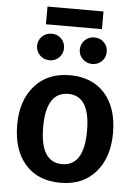

<svg xmlns="http://www.w3.org/2000/svg" viewBox="-60 -933 704 994"><g transform="rotate(5 292.0 -436.5)"><path d="M437 -796H146V-888H437ZM181 -750Q210 -750 230 -730Q250 -710 250 -681Q250 -652 230 -632Q210 -612 181 -612Q151 -612 130.5 -632Q110 -652 110 -681Q110 -710 130.5 -730Q151 -750 181 -750ZM402 -750Q432 -750 452 -730Q472 -710 472 -681Q472 -652 452 -632Q432 -612 402 -612Q373 -612 352.5 -632Q332 -652 332 -681Q332 -710 352.5 -730Q373 -750 402 -750ZM293 -544Q410 -544 475.5 -469.5Q541 -395 541 -265Q541 -138 474.5 -61.5Q408 15 292 15Q175 15 109 -59.5Q43 -134 43 -265Q43 -391 110 -467.5Q177 -544 293 -544ZM293 -447Q178 -447 178 -265Q178 -82 292 -82Q406 -82 406 -265Q406 -447 293 -447Z"/></g></svg>

Font: FiraGO Medium
Style: Regular
Weight: 500
Designer: bBox Type
Foundry: bBox Type GmbH
Version: Version 1.001;PS 001.001;hotconv 1.0.88;makeotf.lib2.5.64775